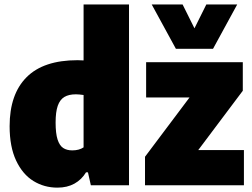

<svg xmlns="http://www.w3.org/2000/svg" viewBox="-20 -828 1128 858"><path d="M23 -264Q23 -407 98.8 -483Q174.5 -559 326.5 -559Q336.5 -559 353.5 -558V-808H556.5V0H386L373 -58H364.5Q345 -25.5 312.8 -7.5Q280.5 10.5 236.5 10.5Q177.5 10.5 129.2 -19.2Q81 -49 52 -110.5Q23 -172 23 -264ZM353.5 -169.5V-403.5Q332.5 -406.5 319 -406.5Q287.5 -406.5 267.8 -394.8Q248 -383 238.2 -355.5Q228.5 -328 228.5 -280.5Q228.5 -232 237.2 -204.8Q246 -177.5 262.2 -166.8Q278.5 -156 303 -156Q333.5 -156 353.5 -169.5ZM866 -157.5H1070V0H628V-127.5L827 -392.5H633V-550H1065V-422.5ZM902 -808H1040L932 -610H766L658 -808H796L849 -701.5Z"/></svg>

Font: Encode Sans Semi Condensed Black
Style: Regular
Weight: 900
Width: 4
Designer: Multiple Designers
Foundry: Impallari Type
Version: Version 2.000